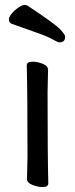

<svg xmlns="http://www.w3.org/2000/svg" viewBox="-20 -739 303 775"><path d="M152 16Q133 16 111 7.5Q89 -1 89 -17L91 -105Q91 -368 88 -475Q88 -490 112 -490Q131 -490 152.5 -481.5Q174 -473 174 -457L172 -368Q172 -105 175 1Q175 16 152 16ZM220 -568Q213 -568 192.5 -580Q172 -592 124.5 -608.5Q77 -625 27 -643Q16 -648 16 -661Q16 -671 28 -685Q40 -699 55 -709Q70 -719 79 -719Q86 -719 90 -717Q203 -642 223 -620.5Q243 -599 243 -591Q243 -568 220 -568Z"/></svg>

Font: LXGW WenKai Lite Medium
Style: Regular
Weight: 500
Designer: LXGW / Fontworks Inc.
Foundry: LXGW / Fontworks Inc.
Version: Version 1.511; March 25, 2025